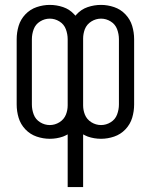

<svg xmlns="http://www.w3.org/2000/svg" viewBox="-20 -558 615 783"><path d="M256 205V-10Q247 -5 237 -1Q211 8 183 8Q156 8 129.5 -1Q103 -10 83.5 -30.5Q64 -51 56 -77.5Q48 -104 48 -132V-398Q48 -426 56 -452.5Q64 -479 83.5 -499.5Q103 -520 129.5 -529Q156 -538 183 -538Q211 -538 237.5 -529Q264 -520 283 -499L288 -494L292 -499Q311 -520 337.5 -529Q364 -538 392 -538Q419 -538 445.5 -529Q472 -520 491.5 -499.5Q511 -479 519 -452.5Q527 -426 527 -398V-132Q527 -104 519 -77.5Q511 -51 491.5 -30.5Q472 -10 445.5 -1Q419 8 392 8Q364 8 338 -1Q328 -5 319 -10V205ZM183 -48Q204 -48 222.5 -59.5Q241 -71 249 -91Q256 -109 256 -128V-398Q256 -419 248.5 -439Q241 -459 222.5 -470.5Q204 -482 183 -482Q162 -482 143.5 -470.5Q125 -459 117.5 -439Q110 -419 110 -398V-132Q110 -111 117.5 -91Q125 -71 143.5 -59.5Q162 -48 183 -48ZM392 -48Q413 -48 431.5 -59.5Q450 -71 457.5 -91Q465 -111 465 -132V-398Q465 -419 457.5 -439Q450 -459 431.5 -470.5Q413 -482 392 -482Q371 -482 352.5 -470.5Q334 -459 326 -439Q319 -420 319 -401V-398V-128Q319 -109 326 -91Q334 -71 352.5 -59.5Q371 -48 392 -48Z"/></svg>

Font: Jozsika Light
Style: Regular
Weight: 300
Monospace: yes
Designer: Belleve Invis
Foundry: Belleve Invis
Version: 2.1.0